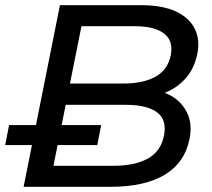

<svg xmlns="http://www.w3.org/2000/svg" viewBox="-21 -720 817 740"><path d="M70 0 210 -700H524Q605 -700 656.5 -676Q708 -652 729.5 -609.5Q751 -567 739 -510Q727 -454 693.5 -417Q660 -380 613.5 -362Q567 -344 517 -344L541 -374Q600 -374 641.5 -349Q683 -324 702 -281Q721 -238 709 -183Q691 -93 614 -46.5Q537 0 404 0ZM-1 -161 14 -238H151H172H369L354 -161H157H136ZM185 -81H416Q499 -81 549 -109Q599 -137 611 -197Q623 -258 584.5 -287Q546 -316 463 -316H224L241 -398H454Q531 -398 578.5 -424.5Q626 -451 637 -507Q648 -563 611 -591Q574 -619 498 -619H293Z"/></svg>

Font: Montserrat Thin Medium
Style: Italic
Weight: 500
Italic angle: -11.3°
Version: Version 9.000